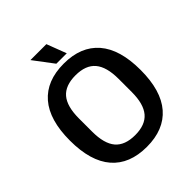

<svg xmlns="http://www.w3.org/2000/svg" viewBox="-234 -1003 1158 1158"><g transform="rotate(-45 345.5 -423.5)"><path d="M44 -345Q44 -521 121.5 -610.5Q199 -700 346 -700Q492 -700 569.5 -610.5Q647 -521 647 -345Q647 -169 569.5 -79.5Q492 10 346 10Q199 10 121.5 -79.5Q44 -169 44 -345ZM346 -90Q433 -90 474 -138.5Q515 -187 515 -289V-401Q515 -503 474 -551.5Q433 -600 346 -600Q259 -600 218 -552Q177 -504 177 -401V-289Q177 -186 218 -138Q259 -90 346 -90ZM219 -857H355L403 -731H314Z"/></g></svg>

Font: Mozilla Headline BETA SemiBold
Style: Regular
Weight: 600
Designer: Studio DRAMA
Foundry: Studio DRAMA
Version: Version 0.100